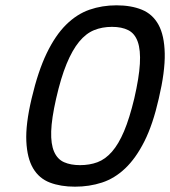

<svg xmlns="http://www.w3.org/2000/svg" viewBox="-20 -691 640 722"><path d="M418 -671Q473 -671 513.5 -654.5Q554 -638 576 -598Q598 -558 599.5 -490Q601 -422 577 -320Q555 -223 523 -159.5Q491 -96 451 -58Q411 -20 363.5 -4.5Q316 11 262 11Q208 11 167.5 -4.5Q127 -20 104.5 -58Q82 -96 79 -160Q76 -224 99 -321Q123 -423 155.5 -490.5Q188 -558 228.5 -598Q269 -638 316.5 -654.5Q364 -671 418 -671ZM401 -590Q364 -590 333.5 -577.5Q303 -565 277.5 -534Q252 -503 230.5 -451Q209 -399 191 -320Q174 -245 172.5 -197Q171 -149 183.5 -120.5Q196 -92 221 -81Q246 -70 281 -70Q317 -70 346.5 -81Q376 -92 401 -120.5Q426 -149 446.5 -197.5Q467 -246 485 -321Q503 -399 506 -451Q509 -503 498 -534Q487 -565 462.5 -577.5Q438 -590 401 -590Z"/></svg>

Font: Panefresco 500wt
Style: Italic
Weight: 700
Foundry: Campivisivi & Chank Co
Version: Version 1.000